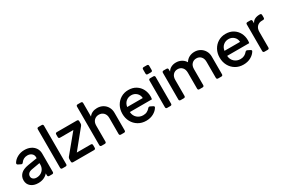

<svg xmlns="http://www.w3.org/2000/svg" viewBox="91 -1891 4451 3037"><g transform="rotate(-30 2316.0 -372.5)"><path d="M228 12Q146 12 95 -30Q44 -72 44 -143Q44 -208 88.5 -253.5Q133 -299 227 -315L399 -343V-364Q399 -403 369 -429Q339 -455 291 -455Q253 -455 223.5 -438.5Q194 -422 176 -395Q160 -371 138 -383L93 -405Q81 -411 77.5 -421Q74 -431 81 -443Q110 -492 167.5 -522.5Q225 -553 294 -553Q358 -553 407 -529Q456 -505 484 -462.5Q512 -420 512 -364V-28Q512 0 484 0H432Q404 0 404 -28V-63Q374 -27 329 -7.5Q284 12 228 12ZM162 -147Q162 -116 185.5 -96.5Q209 -77 246 -77Q291 -77 325.5 -96.5Q360 -116 379.5 -150Q399 -184 399 -225V-254L249 -228Q204 -220 183 -199Q162 -178 162 -147Z M672 0Q644 0 644 -28V-729Q644 -757 672 -757H729Q757 -757 757 -729V-28Q757 0 729 0Z M868 0Q840 0 840 -28V-73Q840 -92 852 -108L1125 -439H883Q855 -439 855 -467V-513Q855 -541 883 -541H1248Q1276 -541 1276 -513V-469Q1276 -450 1263 -434L994 -103H1249Q1277 -103 1277 -75V-28Q1277 0 1249 0Z M1388 0Q1360 0 1360 -28V-729Q1360 -757 1388 -757H1445Q1473 -757 1473 -729V-483Q1496 -517 1534.5 -535Q1573 -553 1621 -553Q1680 -553 1726 -527Q1772 -501 1798.5 -455Q1825 -409 1825 -350V-28Q1825 0 1797 0H1741Q1713 0 1713 -28V-319Q1713 -379 1679 -413.5Q1645 -448 1593 -448Q1541 -448 1507 -413.5Q1473 -379 1473 -319V-28Q1473 0 1445 0Z M2200 12Q2119 12 2056.5 -25.5Q1994 -63 1959 -127.5Q1924 -192 1924 -272Q1924 -353 1959 -416.5Q1994 -480 2054.5 -516.5Q2115 -553 2191 -553Q2272 -553 2330 -516.5Q2388 -480 2418.5 -420.5Q2449 -361 2449 -291Q2449 -278 2448 -264Q2447 -250 2444 -238H2041Q2046 -169 2091.5 -128.5Q2137 -88 2201 -88Q2242 -88 2272.5 -104Q2303 -120 2324 -146Q2341 -166 2362 -156L2406 -134Q2432 -121 2421 -102Q2392 -52 2333.5 -20Q2275 12 2200 12ZM2191 -458Q2135 -458 2094.5 -424Q2054 -390 2044 -328H2329Q2326 -385 2286.5 -421.5Q2247 -458 2191 -458Z M2587 -615Q2559 -615 2559 -643V-717Q2559 -745 2587 -745H2644Q2672 -745 2672 -717V-643Q2672 -615 2644 -615ZM2587 0Q2559 0 2559 -28V-513Q2559 -541 2587 -541H2644Q2672 -541 2672 -513V-28Q2672 0 2644 0Z M2832 0Q2804 0 2804 -28V-513Q2804 -541 2832 -541H2884Q2912 -541 2912 -513V-474Q2934 -513 2973.5 -533Q3013 -553 3062 -553Q3117 -553 3162 -528Q3207 -503 3231 -461Q3259 -507 3303 -530Q3347 -553 3401 -553Q3457 -553 3502.5 -527Q3548 -501 3575 -455Q3602 -409 3602 -350V-28Q3602 0 3574 0H3517Q3489 0 3489 -28V-319Q3489 -379 3457.5 -413.5Q3426 -448 3375 -448Q3324 -448 3291.5 -413.5Q3259 -379 3259 -319V-28Q3259 0 3231 0H3175Q3147 0 3147 -28V-319Q3147 -379 3115 -413.5Q3083 -448 3032 -448Q2981 -448 2949 -413.5Q2917 -379 2917 -319V-28Q2917 0 2889 0Z M3977 12Q3896 12 3833.5 -25.5Q3771 -63 3736 -127.5Q3701 -192 3701 -272Q3701 -353 3736 -416.5Q3771 -480 3831.5 -516.5Q3892 -553 3968 -553Q4049 -553 4107 -516.5Q4165 -480 4195.5 -420.5Q4226 -361 4226 -291Q4226 -278 4225 -264Q4224 -250 4221 -238H3818Q3823 -169 3868.5 -128.5Q3914 -88 3978 -88Q4019 -88 4049.5 -104Q4080 -120 4101 -146Q4118 -166 4139 -156L4183 -134Q4209 -121 4198 -102Q4169 -52 4110.5 -20Q4052 12 3977 12ZM3968 -458Q3912 -458 3871.5 -424Q3831 -390 3821 -328H4106Q4103 -385 4063.5 -421.5Q4024 -458 3968 -458Z M4364 0Q4336 0 4336 -28V-513Q4336 -541 4364 -541H4416Q4444 -541 4444 -513V-471Q4464 -512 4501 -530Q4538 -548 4588 -548H4593Q4621 -548 4621 -520V-473Q4621 -445 4593 -445H4574Q4518 -445 4483.5 -410Q4449 -375 4449 -312V-28Q4449 0 4421 0Z"/></g></svg>

Font: Pitagon Sans Text SemiBold
Style: Regular
Weight: 600
Designer: Travis Tran
Foundry: Pitagon
Version: Version 1.001; ttfautohint (v1.8.4.7-5d5b);gftools[0.9.26]